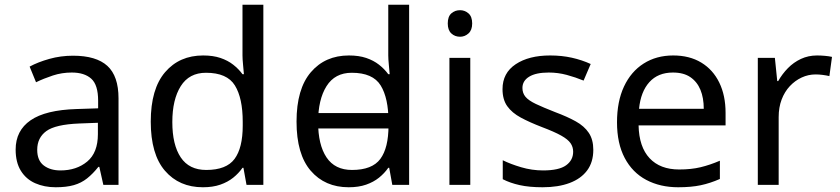

<svg xmlns="http://www.w3.org/2000/svg" viewBox="-20 -780 3545 810"><path d="M288 -545Q386 -545 433 -502Q480 -459 480 -365V0H416L399 -76H395Q372 -47 347.5 -27.5Q323 -8 291.5 1Q260 10 215 10Q167 10 128.5 -7Q90 -24 68 -59.5Q46 -95 46 -149Q46 -229 109 -272.5Q172 -316 303 -320L394 -323V-355Q394 -422 365 -448Q336 -474 283 -474Q241 -474 203 -461.5Q165 -449 132 -433L105 -499Q140 -518 188 -531.5Q236 -545 288 -545ZM314 -259Q214 -255 175.5 -227Q137 -199 137 -148Q137 -103 164.5 -82Q192 -61 235 -61Q303 -61 348 -98.5Q393 -136 393 -214V-262Z M836 10Q736 10 676 -59.5Q616 -129 616 -267Q616 -405 676.5 -475.5Q737 -546 837 -546Q879 -546 910 -535.5Q941 -525 964 -507Q987 -489 1003 -467H1009Q1008 -480 1005.5 -505.5Q1003 -531 1003 -546V-760H1091V0H1020L1007 -72H1003Q987 -49 964 -30.5Q941 -12 909.5 -1Q878 10 836 10ZM850 -63Q935 -63 969.5 -109.5Q1004 -156 1004 -250V-266Q1004 -366 971 -419.5Q938 -473 849 -473Q778 -473 742.5 -416.5Q707 -360 707 -265Q707 -169 742.5 -116Q778 -63 850 -63Z M1280 -238V-303H1656V-238ZM1451 10Q1351 10 1291 -59.5Q1231 -129 1231 -267Q1231 -405 1291.5 -475.5Q1352 -546 1452 -546Q1494 -546 1525 -535.5Q1556 -525 1579 -507Q1602 -489 1618 -467H1624Q1623 -480 1620.5 -505.5Q1618 -531 1618 -546V-760H1706V0H1635L1622 -72H1618Q1602 -49 1579 -30.5Q1556 -12 1524.5 -1Q1493 10 1451 10ZM1465 -63Q1550 -63 1584.5 -109.5Q1619 -156 1619 -250V-266Q1619 -366 1586 -419.5Q1553 -473 1464 -473Q1393 -473 1357.5 -416.5Q1322 -360 1322 -265Q1322 -169 1357.5 -116Q1393 -63 1465 -63Z M1964 -536V0H1876V-536ZM1921 -737Q1941 -737 1956.5 -723.5Q1972 -710 1972 -681Q1972 -653 1956.5 -639Q1941 -625 1921 -625Q1899 -625 1884 -639Q1869 -653 1869 -681Q1869 -710 1884 -723.5Q1899 -737 1921 -737Z M2483 -148Q2483 -96 2457 -61Q2431 -26 2383 -8Q2335 10 2269 10Q2213 10 2172.5 1Q2132 -8 2101 -24V-104Q2133 -88 2178.5 -74.5Q2224 -61 2271 -61Q2338 -61 2368 -82.5Q2398 -104 2398 -140Q2398 -160 2387 -176Q2376 -192 2347.5 -208Q2319 -224 2266 -244Q2214 -264 2177 -284Q2140 -304 2120 -332Q2100 -360 2100 -404Q2100 -472 2155.5 -509Q2211 -546 2301 -546Q2350 -546 2392.5 -536.5Q2435 -527 2472 -510L2442 -440Q2408 -454 2371 -464Q2334 -474 2295 -474Q2241 -474 2212.5 -456.5Q2184 -439 2184 -409Q2184 -387 2197 -371.5Q2210 -356 2240.5 -341.5Q2271 -327 2322 -307Q2373 -288 2409 -268Q2445 -248 2464 -219.5Q2483 -191 2483 -148Z M2820 -546Q2889 -546 2938.5 -516Q2988 -486 3014.5 -431.5Q3041 -377 3041 -304V-251H2674Q2676 -160 2720.5 -112.5Q2765 -65 2845 -65Q2896 -65 2935.5 -74.5Q2975 -84 3017 -102V-25Q2976 -7 2936 1.5Q2896 10 2841 10Q2765 10 2706.5 -21Q2648 -52 2615.5 -113.5Q2583 -175 2583 -264Q2583 -352 2612.5 -415Q2642 -478 2695.5 -512Q2749 -546 2820 -546ZM2819 -474Q2756 -474 2719.5 -433.5Q2683 -393 2676 -321H2949Q2949 -367 2935 -401Q2921 -435 2892.5 -454.5Q2864 -474 2819 -474Z M3427 -546Q3442 -546 3459.5 -544.5Q3477 -543 3490 -540L3479 -459Q3466 -462 3450.5 -464Q3435 -466 3421 -466Q3390 -466 3362 -453Q3334 -440 3312 -416.5Q3290 -393 3277.5 -360Q3265 -327 3265 -286V0H3177V-536H3249L3259 -438H3263Q3280 -468 3304 -492.5Q3328 -517 3359 -531.5Q3390 -546 3427 -546Z"/></svg>

Font: ugurmukhi25
Style: Book
Weight: 400
Designer: Jelle Bosma - Monotype Design Team
Foundry: Monotype Imaging Inc.
Version: Version 2.003